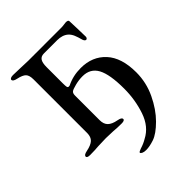

<svg xmlns="http://www.w3.org/2000/svg" viewBox="-241 -787 1137 1137"><g transform="rotate(-45 328.0 -218.0)"><path d="M274 202Q274 199 280.5 195.5Q287 192 296 189Q326 180 351 165Q420 130 448.5 45.5Q477 -39 477 -131Q477 -251 448 -304.5Q419 -358 354 -358Q323 -358 292 -350Q261 -342 253 -336Q242 -329 242 -309V-102Q242 -69 260 -51.5Q278 -34 316 -27Q332 -24 339 -19.5Q346 -15 346 -8Q346 4 320 4Q282 4 252 1Q214 -1 193 -1Q170 -1 128 1Q95 4 57 4Q31 4 31 -8Q31 -15 38 -19.5Q45 -24 60 -27Q100 -35 118 -51.5Q136 -68 136 -101V-550Q136 -584 122 -598.5Q108 -613 71 -621Q41 -627 41 -641Q41 -647 48.5 -650.5Q56 -654 68 -654Q95 -654 135 -652Q173 -650 193 -650H469Q480 -650 493 -652Q506 -654 510 -654Q530 -654 530 -643Q530 -625 532 -587Q534 -531 534 -510Q534 -504 530.5 -499.5Q527 -495 523 -495Q517 -495 513 -500Q509 -505 507 -511Q499 -541 491 -560Q483 -579 469 -592Q443 -615 399 -615H288Q264 -615 253 -599Q242 -583 242 -547V-411Q242 -388 244 -380Q246 -372 254 -372Q260 -372 262 -373Q316 -400 381 -400Q478 -400 537 -336Q596 -272 596 -149Q596 -64 559.5 12.5Q523 89 472 140Q421 191 380 205Q341 218 312 218Q295 218 284.5 213Q274 208 274 202Z"/></g></svg>

Font: EB Garamond Medium
Style: Regular
Weight: 500
Designer: Georg Duffner and Octavio Pardo
Foundry: Georg Duffner
Version: Version 1.000